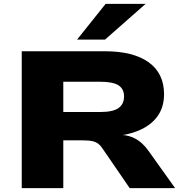

<svg xmlns="http://www.w3.org/2000/svg" viewBox="-20 -969 939 989"><path d="M92 0V-705H519Q667 -705 746 -648Q825 -591 825 -484Q825 -416 790.5 -369Q756 -322 693 -296Q630 -270 544 -266L552 -275L607 -274Q646 -272 679.5 -253.5Q713 -235 742 -196L882 0H648L508 -204Q499 -218 487.5 -227.5Q476 -237 457.5 -241.5Q439 -246 408 -246H306V0ZM306 -392H495Q562 -392 590.5 -412.5Q619 -433 619 -472Q619 -511 590.5 -529.5Q562 -548 494 -548H306ZM377 -765 524 -949H730L521 -765Z"/></svg>

Font: Nunito Sans 10pt Expanded Black
Style: Regular
Weight: 900
Width: 7
Designer: Vernon Adams
Foundry: Vernon Adams
Version: Version 3.101;gftools[0.9.27]